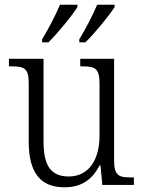

<svg xmlns="http://www.w3.org/2000/svg" viewBox="-20 -786 610 816"><path d="M317 -619V-606H343C384 -646 445 -721 467 -756V-766H393C374 -721 345 -665 317 -619ZM159 -619V-606H186C226 -646 288 -721 309 -756V-766H235C216 -721 187 -665 159 -619ZM254 10C323 10 371 -20 403 -83H407L415 0H549V-32H537C487 -32 465 -38 465 -103V-536H321V-504H329C384 -504 403 -497 403 -428V-210C403 -112 361 -36 272 -36C189 -36 165 -92 165 -186V-536H18V-504H28C82 -504 102 -497 102 -434V-185C102 -49 154 10 254 10Z"/></svg>

Font: Noto Serif Thai SemiCondensed Light
Style: Regular
Weight: 300
Width: 4
Designer: Monotype Design Team
Foundry: Monotype Imaging Inc.
Version: Version 2.002